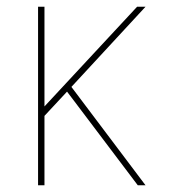

<svg xmlns="http://www.w3.org/2000/svg" viewBox="-20 -550 540 570"><path d="M93 0V-530H112V-234L387 -530H412L192 -292L412 0H389L201 -249L179 -278L112 -206V0Z"/></svg>

Font: Iosevka Slab Thin
Style: Regular
Weight: 100
Monospace: yes
Designer: Belleve Invis
Foundry: Belleve Invis
Version: Version 11.1.0; ttfautohint (v1.8.3)